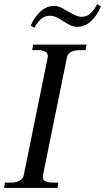

<svg xmlns="http://www.w3.org/2000/svg" viewBox="-33 -918 513 938"><path d="M117 -793Q135 -835 165 -862Q195 -889 231 -889Q247 -889 261.5 -882.5Q276 -876 300 -862Q322 -849 337 -842.5Q352 -836 367 -836Q390 -836 407.5 -851Q425 -866 442 -898L460 -887Q442 -843 412 -815Q382 -787 344 -787Q328 -787 313.5 -793.5Q299 -800 277 -814Q257 -827 242 -834Q227 -841 210 -841Q187 -841 169 -826.5Q151 -812 135 -782ZM-9 -26H19Q74 -26 83 -62L200 -637Q206 -673 152 -673H124L129 -700H390L385 -673H358Q301 -673 294 -637L177 -62Q176 -59 176 -53Q176 -26 226 -26H252L248 0H-13Z"/></svg>

Font: Taviraj
Style: Italic
Weight: 400
Italic angle: -12°
Designer: Katatrad Team
Foundry: CadsonDemak
Version: Version 1.001